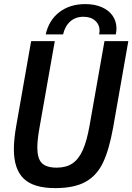

<svg xmlns="http://www.w3.org/2000/svg" viewBox="-20 -932 663 962"><path d="M49.5 -184.5Q49.5 -233.5 61 -299.5L136 -726H254.5L178.5 -295.5Q167 -232 167 -192.5Q167 -138 189.5 -115Q212 -92 264 -92Q311.5 -92 343 -113.2Q374.5 -134.5 395 -180.5Q415.5 -226.5 429 -304L503.5 -726H623L546.5 -291Q526.5 -180.5 495.5 -116Q464.5 -51.5 407.8 -20.5Q351 10.5 256.5 10.5Q148 10.5 98.8 -37Q49.5 -84.5 49.5 -184.5ZM407.5 -911.5Q454.5 -911.5 490 -896Q525.5 -880.5 544.5 -852.8Q563.5 -825 563.5 -789.5Q563.5 -774 560 -759.5H477Q479 -771.5 479 -777.5Q479 -808.5 457 -828.2Q435 -848 398.5 -848Q358.5 -848 332 -824.5Q305.5 -801 296 -759.5H209Q225 -831 277.5 -871.2Q330 -911.5 407.5 -911.5Z"/></svg>

Font: JuliaMono SemiBold
Style: Italic
Weight: 600
Italic angle: -9°
Monospace: yes
Designer: cormullion
Foundry: corm
Version: Version 0.056; ttfautohint (v1.8.4)